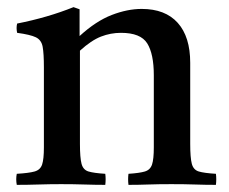

<svg xmlns="http://www.w3.org/2000/svg" viewBox="-20 -517 643 538"><path d="M340 1Q338 -15 340 -30Q371 -32 386 -36.5Q401 -41 406 -56Q411 -71 411 -104V-306Q411 -366 392.5 -395.5Q374 -425 319 -425Q290 -425 263 -414.5Q236 -404 204 -375V-114Q204 -75 208.5 -58Q213 -41 228 -36.5Q243 -32 275 -30Q277 -15 275 1Q247 1 216.5 0Q186 -1 151 -1Q119 -1 88 0Q57 1 27 1Q24 -15 27 -30Q61 -32 77 -36.5Q93 -41 98 -56Q103 -71 103 -104V-328Q103 -367 99.5 -386Q96 -405 80.5 -412.5Q65 -420 28 -425Q25 -439 28 -451Q114 -468 186 -497L203 -491V-416Q249 -458 293 -475Q337 -492 377 -492Q443 -492 478 -453Q513 -414 513 -341V-114Q513 -75 517.5 -58Q522 -41 537 -36.5Q552 -32 585 -30Q587 -15 585 1Q555 1 526.5 0Q498 -1 460 -1Q423 -1 395.5 0Q368 1 340 1Z"/></svg>

Font: Tiro Devanagari Sanskrit
Style: Regular
Weight: 400
Designer: Devanagari: John Hudson & Fiona Ross. Latin: John Hudson.
Foundry: Tiro Typeworks Ltd.
Version: Version 1.52